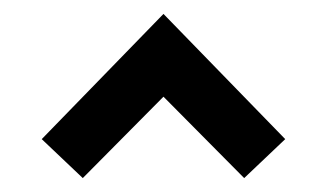

<svg xmlns="http://www.w3.org/2000/svg" viewBox="-20 -618 470 276"><path d="M99 -362 215 -479 331 -362 390 -418 215 -598 40 -418Z"/></svg>

Font: Cambay Devanagari
Style: Regular
Weight: 700
Designer: Pooja Saxena
Foundry: Pooja Saxena
Version: Version 1.095;PS 001.095;hotconv 1.0.70;makeotf.lib2.5.58329